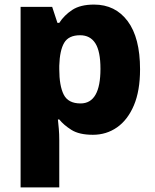

<svg xmlns="http://www.w3.org/2000/svg" viewBox="-20 -579 677 839"><path d="M391 -559Q484 -559 538 -486.5Q592 -414 592 -276Q592 -182 565 -118.5Q538 -55 491.5 -22.5Q445 10 386 10Q326 10 292 -11.5Q258 -33 239 -57H233Q235 -39 237 -16Q239 7 239 34V240H70V-549H208L231 -479H239Q260 -512 295.5 -535.5Q331 -559 391 -559ZM330 -425Q280 -425 260.5 -392Q241 -359 239 -292V-277Q239 -204 258.5 -165.5Q278 -127 332 -127Q419 -127 419 -278Q419 -355 396.5 -390Q374 -425 330 -425Z"/></svg>

Font: Noto Sans Meetei Mayek ExtraBold
Style: Regular
Weight: 800
Designer: Monotype Design Team and Neelakash Kshetrimayum
Foundry: Monotype Imaging Inc.
Version: Version 2.002; ttfautohint (v1.8.4.7-5d5b)